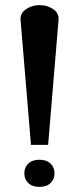

<svg xmlns="http://www.w3.org/2000/svg" viewBox="-20 -720 309 750"><path d="M209 -646 168 -154H101L60 -646Q60 -670 83 -685Q106 -700 134.5 -700Q163 -700 186 -685.5Q209 -671 209 -646ZM90.5 -5Q75 -20 75 -43Q75 -66 90.5 -81Q106 -96 134 -96Q162 -96 177.5 -81Q193 -66 193 -43Q193 -20 177.5 -5Q162 10 134 10Q106 10 90.5 -5Z"/></svg>

Font: Trochut
Style: Bold
Weight: 700
Designer: Andreu Balius
Foundry: Andreu Balius
Version: Version 1.001